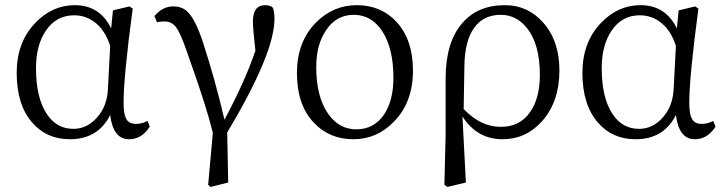

<svg xmlns="http://www.w3.org/2000/svg" viewBox="-20 -536 2863 758"><path d="M255.9 13.7Q164.1 13.7 107.4 -51.8Q45.9 -122.1 45.9 -248Q45.9 -370.1 120.1 -446.3Q186.5 -515.6 275.4 -515.6Q374 -515.6 418.9 -423.8L425.8 -495.1L491.2 -510.7L503.9 -502Q467.8 -233.4 467.8 -128.9Q467.8 -82 480.5 -63.5Q491.2 -46.9 516.6 -46.9Q541 -46.9 562.5 -58.6L571.3 -36.1Q540 13.7 489.3 13.7Q426.8 13.7 415 -82Q367.2 13.7 255.9 13.7ZM269.5 -27.3Q323.2 -27.3 362.3 -71.3Q403.3 -116.2 406.2 -186.5L415 -354.5Q396.5 -413.1 358.9 -444.3Q321.3 -475.6 272.5 -475.6Q202.1 -475.6 161.1 -415Q122.1 -357.4 122.1 -266.6Q122.1 -151.4 164.1 -86.9Q203.1 -27.3 269.5 -27.3Z M810.5 202.1 801.8 193.4 820.3 -11.7Q794.9 -115.2 731.4 -293Q721.7 -321.3 716.8 -335Q692.4 -405.3 675.3 -428.2Q658.2 -451.2 629.9 -451.2Q610.4 -451.2 599.6 -448.2L589.8 -472.7Q623 -511.7 665 -510.7Q701.2 -510.7 723.6 -486.3Q752.9 -455.1 781.2 -369.1Q830.1 -218.8 866.2 -63.5Q948.2 -216.8 988.3 -335.9Q978.5 -421.9 978.5 -451.2Q978.5 -515.6 1026.4 -515.6Q1048.8 -515.6 1057.6 -504.9Q1063.5 -487.3 1063.5 -460.9Q1063.5 -325.2 877 -12.7L880.9 184.6Z M1375 13.7Q1280.3 13.7 1218.8 -51.8Q1152.3 -122.1 1152.3 -248Q1152.3 -370.1 1226.6 -446.3Q1294.9 -515.6 1388.7 -515.6Q1484.4 -515.6 1545.9 -449.2Q1610.4 -377.9 1610.4 -257.8Q1610.4 -132.8 1536.1 -56.6Q1468.8 13.7 1375 13.7ZM1386.7 -25.4Q1457 -25.4 1497.1 -85Q1533.2 -140.6 1533.2 -228.5Q1533.2 -343.8 1490.2 -411.1Q1447.3 -477.5 1377 -477.5Q1307.6 -477.5 1267.6 -417Q1228.5 -360.4 1228.5 -271.5Q1228.5 -154.3 1275.4 -86.9Q1318.4 -25.4 1386.7 -25.4Z M1746.1 202.1 1734.4 193.4 1739.3 -3.9V-229.5Q1740.2 -370.1 1804.7 -444.3Q1865.2 -515.6 1973.6 -515.6Q2063.5 -515.6 2124 -447.3Q2188.5 -375 2188.5 -257.8Q2188.5 -134.8 2120.1 -57.6Q2056.6 13.7 1963.9 13.7Q1863.3 13.7 1805.7 -76.2L1819.3 184.6ZM1957 -35.2Q2032.2 -35.2 2072.3 -92.8Q2111.3 -147.5 2111.3 -240.2Q2111.3 -360.4 2061.5 -423.8Q2019.5 -477.5 1957 -477.5Q1888.7 -477.5 1851.6 -425.8Q1815.4 -375 1813.5 -279.3L1810.5 -105.5Q1877.9 -35.2 1957 -35.2Z M2489.3 13.7Q2397.5 13.7 2340.8 -51.8Q2279.3 -122.1 2279.3 -248Q2279.3 -370.1 2353.5 -446.3Q2419.9 -515.6 2508.8 -515.6Q2607.4 -515.6 2652.3 -423.8L2659.2 -495.1L2724.6 -510.7L2737.3 -502Q2701.2 -233.4 2701.2 -128.9Q2701.2 -82 2713.9 -63.5Q2724.6 -46.9 2750 -46.9Q2774.4 -46.9 2795.9 -58.6L2804.7 -36.1Q2773.4 13.7 2722.7 13.7Q2660.2 13.7 2648.4 -82Q2600.6 13.7 2489.3 13.7ZM2502.9 -27.3Q2556.6 -27.3 2595.7 -71.3Q2636.7 -116.2 2639.6 -186.5L2648.4 -354.5Q2629.9 -413.1 2592.3 -444.3Q2554.7 -475.6 2505.9 -475.6Q2435.5 -475.6 2394.5 -415Q2355.5 -357.4 2355.5 -266.6Q2355.5 -151.4 2397.5 -86.9Q2436.5 -27.3 2502.9 -27.3Z"/></svg>

Font: Bpmf Zihi Box R
Style: R
Weight: 400
Foundry: But Ko
Version: Version 1.320